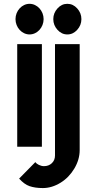

<svg xmlns="http://www.w3.org/2000/svg" viewBox="-20 -749 494 980"><path d="M252 -651.4C252 -630.4 259.3 -612.3 273.4 -596.7C287.6 -581.1 304.2 -573.2 323.7 -573.2C343.3 -573.2 359.9 -581.1 374 -596.7C388.2 -612.3 395.5 -630.4 395.5 -651.4C395.5 -672.4 388.2 -690.4 374 -706.1C359.9 -721.7 343.3 -729.5 323.7 -729.5C304.2 -729.5 287.6 -721.7 273.4 -706.1C259.3 -690.4 252 -672.4 252 -651.4ZM77.6 162.6C94.7 181.6 112.3 194.8 130.9 201.2C149.4 207.5 171.9 210.9 198.7 210.9C229.5 210.9 259.8 201.7 289.1 183.6C318.4 165.5 341.3 141.6 359.4 111.3C377.4 81.1 386.7 49.8 386.7 17.1V-523.9H260.7V44.9C260.7 60.5 255.4 73.7 244.6 84C233.9 94.2 220.2 99.1 204.1 99.1C195.8 99.1 187 96.7 178.7 92.8C170.4 88.9 164.1 84 160.2 78.6ZM59.1 -651.4C59.1 -608.9 91.8 -573.2 130.9 -573.2C169.9 -573.2 202.6 -608.9 202.6 -651.4C202.6 -693.8 169.9 -729.5 130.9 -729.5C91.8 -729.5 59.1 -693.8 59.1 -651.4ZM67.9 -523.9V0H193.8V-523.9Z"/></svg>

Font: Tuffy
Style: Bold
Weight: 700
Designer: Thatcher Ulrich, Karoly Barta, Michael Everson
Version: Version 001.270